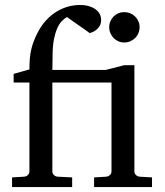

<svg xmlns="http://www.w3.org/2000/svg" viewBox="-20 -757 669 777"><path d="M360.8 0V-39.1L410.2 -42Q418.9 -43 425 -48.8Q431.2 -54.7 431.2 -64V-422.9H191.9V-64Q191.9 -54.7 198 -48.8Q204.1 -43 212.9 -42L272 -39.1V0H28.8V-39.1L78.1 -42Q86.9 -43 93 -48.8Q99.1 -54.7 99.1 -64V-422.9H35.2V-458L99.1 -476.1Q99.1 -501 100.8 -520.8Q102.5 -540.5 106.7 -557.9Q110.8 -575.2 117.2 -591.6Q123.5 -607.9 132.8 -626Q147.5 -654.3 166.7 -675Q186 -695.8 208.3 -709.5Q230.5 -723.1 254.6 -730Q278.8 -736.8 303.2 -736.8Q324.2 -736.8 340.3 -731.9Q356.4 -727.1 367.4 -718.8Q378.4 -710.4 383.8 -699.7Q389.2 -689 389.2 -676.8Q389.2 -661.6 383.1 -651.6Q377 -641.6 368.9 -635.5Q360.8 -629.4 353.3 -626.5Q345.7 -623.5 342.8 -623Q341.8 -624 334.7 -629.2Q327.6 -634.3 317.6 -641.4Q307.6 -648.4 296.1 -656.2Q284.7 -664.1 274.9 -671.1Q265.1 -678.2 258.3 -682.9Q251.5 -687.5 251 -688Q240.2 -682.1 230 -671.4Q219.7 -660.6 211.7 -642.6Q203.6 -624.5 198.5 -598.9Q193.4 -573.2 192.9 -538.1L191.9 -474.1H408.2L482.9 -493.2H523.9V-64Q523.9 -54.7 530 -48.8Q536.1 -43 544.9 -42L595.2 -39.1V0ZM544.9 -647Q544.9 -634.3 540 -622.8Q535.2 -611.3 526.6 -603Q518.1 -594.7 506.8 -589.8Q495.6 -585 482.9 -585Q470.2 -585 459.2 -589.8Q448.2 -594.7 439.9 -603Q431.6 -611.3 426.8 -622.8Q421.9 -634.3 421.9 -647Q421.9 -659.7 426.8 -670.9Q431.6 -682.1 439.9 -690.4Q448.2 -698.7 459.2 -703.4Q470.2 -708 482.9 -708Q495.6 -708 506.8 -703.4Q518.1 -698.7 526.6 -690.4Q535.2 -682.1 540 -670.9Q544.9 -659.7 544.9 -647Z"/></svg>

Font: Charis SIL Afr
Style: Regular
Weight: 400
Foundry: SIL International
Version: Version 5.000